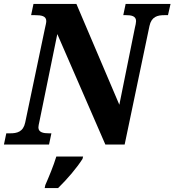

<svg xmlns="http://www.w3.org/2000/svg" viewBox="-37 -734 886 975"><path d="M-17 0H212L224 -57H211C185 -57 158 -61 158 -87C158 -93 160 -103 164 -121L254 -561L498 0H596L722 -602C732 -650 764 -657 797 -657H816L829 -714H601L589 -657H604C629 -657 654 -653 654 -627C654 -619 651 -605 648 -593L569 -202L351 -714H133L121 -657H141C173 -657 198 -653 198 -627C198 -619 195 -607 191 -589L91 -112C81 -64 49 -57 15 -57H-5ZM190 221H258C306 174 352 120 382 73L385 61H249C234 110 213 160 193 206Z"/></svg>

Font: Noto Serif SemiCondensed Extra
Style: Italic
Weight: 800
Width: 4
Italic angle: -12°
Designer: Monotype Design Team
Foundry: Monotype Imaging Inc.
Version: Version 1.901